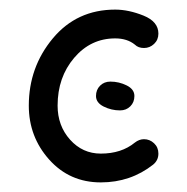

<svg xmlns="http://www.w3.org/2000/svg" viewBox="-20 -380 390 400"><path d="M180 -180Q180 -193 188.5 -201.5Q197 -210 210 -210Q228 -210 244 -202Q260 -194 260 -180Q260 -167 251.5 -158.5Q243 -150 230 -150Q212 -150 196 -158Q180 -166 180 -180ZM280 -90Q292 -90 301 -81.5Q310 -73 310 -60Q310 -46 299 -37Q252 0 190 0Q125 0 82.5 -47.5Q40 -95 40 -160Q40 -240 90 -300Q140 -360 220 -360Q248 -360 279 -347.5Q310 -335 310 -310Q310 -297 301 -288.5Q292 -280 280 -280Q268 -280 261 -287Q245 -300 220 -300Q169 -300 134.5 -259.5Q100 -219 100 -160Q100 -118 126 -89Q152 -60 190 -60Q233 -60 261 -83Q270 -90 280 -90Z"/></svg>

Font: Pecita
Style: Book
Weight: 400
Width: 7
Version: Version 4.3